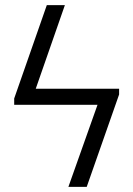

<svg xmlns="http://www.w3.org/2000/svg" viewBox="-20 -727 518 747"><path d="M443.4 -359.4 317.4 0H246.1L359.4 -319.3H35.2V-343.8L162.1 -707H232.4L119.1 -381.8H443.4Z"/></svg>

Font: Pretendard JP Light
Style: Regular
Weight: 300
Designer: Base glyphs from Inter by Rasmus Andersson; Hangeul glyphs from Noto Sans CJK(Source Han Sans) by Jang Soo-young and Kan
Foundry: Kil Hyung-jin
Version: Version 1.309